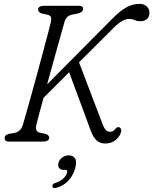

<svg xmlns="http://www.w3.org/2000/svg" viewBox="-20 -730 791 990"><path d="M167 -84.5Q160 -50.5 186.5 -45.5L212.5 -40.5Q234 -34.5 233.5 -19.5Q233.5 -10 225.2 -5Q217 0 205 0H27.5Q14 0 9 -4.8Q4 -9.5 4 -18Q3.5 -35 27.5 -40L54 -44.5Q87 -50.5 98 -87Q102 -100 113.2 -139.5Q124.5 -179 139.8 -234Q155 -289 171.5 -349.2Q188 -409.5 202.8 -465Q217.5 -520.5 228.2 -561Q239 -601.5 242 -616Q246 -634 242.2 -642.5Q238.5 -651 223.5 -654.5L196 -660.5Q176.5 -666 176.5 -681Q176.5 -700 208.5 -700H387.5Q408.5 -700 408.5 -684Q408.5 -667.5 382.5 -660.5L352 -654.5Q321.5 -648.5 313 -618Q309 -604.5 299.8 -571.5Q290.5 -538.5 277.8 -493.2Q265 -448 251 -396.5Q237 -345 223 -295L559.5 -634Q599.5 -674.5 632 -692.2Q664.5 -710 699 -710Q723 -710 737.2 -696.5Q751.5 -683 750.5 -663.5Q750 -642 737 -631.2Q724 -620.5 705.5 -620.5Q687.5 -620.5 674.5 -626.5Q661.5 -632.5 645 -632.5Q630.5 -632.5 610.8 -622Q591 -611.5 568.5 -589L387.5 -408.5L510.5 -85.5Q517.5 -68 526.2 -59.2Q535 -50.5 548.5 -50.5Q563.5 -50.5 574.5 -65Q584.5 -78.5 596.5 -73Q602.5 -70.5 604.8 -62Q607 -53.5 602 -42Q592 -18.5 571.2 -4.2Q550.5 10 522.5 10Q496 10 478.8 -5.2Q461.5 -20.5 449 -53.5L336.5 -357.5L204.5 -225.5Q189.5 -171.5 179.2 -132.8Q169 -94 167 -84.5ZM308.5 146Q291.5 146 284.5 135.5Q277.5 125 281.5 109.5Q286 92.5 301.5 81.8Q317 71 335 71Q356 71 366.5 86Q377 101 368 136.5Q357 176.5 331.2 203Q305.5 229.5 270 238.5Q251.5 243.5 250 230Q250 217 267 212.5Q291.5 205 306.5 190.5Q321.5 176 326 159.5Q329.5 146 316.5 146Z"/></svg>

Font: Fraunces 72pt S100 Light
Style: Italic
Weight: 300
Italic angle: -16°
Version: Version 1.000; ttfautohint (v1.8.3)